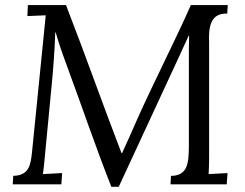

<svg xmlns="http://www.w3.org/2000/svg" viewBox="-20 -720 957 750"><path d="M869.6 -700.2H725.6C662.6 -557.6 578.6 -395 514.6 -251C499 -214.8 473.6 -158.2 457 -122.1H454.6C379.9 -315.9 318.8 -491.2 237.8 -700.2H88.9L86.9 -657.2L158.7 -660.2L105 -125C99.6 -76.2 93.8 -34.2 31.7 -33.2L29.8 0H219.7L222.7 -43.9L147.5 -40C151.4 -64.9 153.8 -95.2 156.7 -125L182.6 -395C188 -453.1 193.4 -518.1 195.8 -592.8H197.8C215.8 -530.8 222.7 -514.2 241.7 -461.9C299.8 -305.2 353 -147 415 9.8H443.8L681.6 -503.4L716.8 -580.1H718.8C717.8 -550.8 717.8 -522.9 717.8 -494.1V-151.9C717.8 -79.1 710.9 -38.1 655.8 -33.2H647.9L646 0H865.7L868.7 -43.9L794.9 -40C795.9 -58.1 796.9 -79.1 796.9 -103V-558.1C793 -640.1 817.9 -668 867.7 -667Z"/></svg>

Font: Lora Italic
Style: Regular
Weight: 400
Italic angle: -3°
Designer: Olga Karpushina, Alexei Vanyashin
Foundry: Cyreal
Version: Version 1.011;PS 001.011;hotconv 1.0.70;makeotf.lib2.5.58329